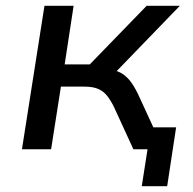

<svg xmlns="http://www.w3.org/2000/svg" viewBox="-20 -517 669 665"><path d="M471 128 491 0H451L463 -76H590L559 128ZM56 0 134 -497H235L204 -294H291L488 -497H603L367 -253L351 -278Q381 -275 400.5 -263.5Q420 -252 435 -231Q450 -210 465 -176L546 0H442L374 -148Q362 -172 349.5 -187Q337 -202 319 -209.5Q301 -217 271 -217H191L157 0Z"/></svg>

Font: Nunito Sans 7pt Medium
Style: Italic
Weight: 500
Italic angle: -9°
Designer: Vernon Adams
Foundry: Vernon Adams
Version: Version 3.101;gftools[0.9.27]